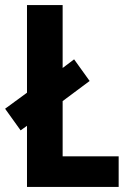

<svg xmlns="http://www.w3.org/2000/svg" viewBox="-30 -800 509 754"><path d="M76 -66H436V-186H216V-403L322 -482L261 -567L216 -533V-780H76V-436L-10 -373L51 -288L76 -306Z"/></svg>

Font: Noto Sans Malayalam UI Condensed
Style: Bold
Weight: 700
Width: 3
Designer: Jelle Bosma - Monotype Design Team
Foundry: Monotype Imaging Inc.
Version: Version 2.104